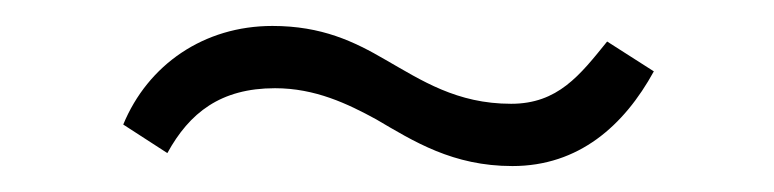

<svg xmlns="http://www.w3.org/2000/svg" viewBox="-20 -367 597 148"><path d="M375 -239C426 -239 461 -270 484 -312L448 -335C427 -309 410 -287 374 -287C332 -287 305 -305 277 -321C253 -335 228 -347 190 -347C137 -347 94 -317 75 -271L109 -249C126 -280 150 -299 192 -299C223 -299 248 -287 270 -275C299 -258 329 -239 375 -239Z"/></svg>

Font: Arthouse Owned Light
Style: Regular
Weight: 300
Designer: Jeremy Tribby
Foundry: Tribby Type
Version: Version 1.000;PS 001.000;hotconv 1.0.88;makeotf.lib2.5.64775